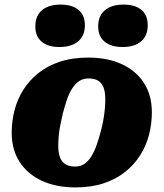

<svg xmlns="http://www.w3.org/2000/svg" viewBox="-20 -803 713 837"><path d="M419 -229Q426 -255 430.5 -280Q435 -305 437 -328Q439 -351 439 -371Q439 -400 432 -420Q425 -440 409 -450.5Q393 -461 365 -461Q342 -461 324.5 -449Q307 -437 293.5 -415.5Q280 -394 271 -366.5Q262 -339 254 -309Q248 -283 243 -258Q238 -233 236 -210Q234 -187 234 -167Q234 -139 241 -118.5Q248 -98 264.5 -87.5Q281 -77 308 -77Q331 -77 348.5 -89Q366 -101 379 -122.5Q392 -144 401.5 -171.5Q411 -199 419 -229ZM31 -225Q31 -275 43.5 -323Q56 -371 82 -412Q108 -453 147.5 -484.5Q187 -516 241 -534Q295 -552 364 -552Q448 -552 510.5 -523.5Q573 -495 607.5 -441.5Q642 -388 642 -313Q642 -263 629.5 -215Q617 -167 591 -126Q565 -85 525.5 -53.5Q486 -22 432 -4Q378 14 309 14Q226 14 163.5 -14.5Q101 -43 66 -96.5Q31 -150 31 -225ZM239 -598Q291 -598 320.5 -622.5Q350 -647 350 -693Q350 -737 322 -760Q294 -783 244 -783Q192 -783 163 -758.5Q134 -734 134 -688Q134 -644 162 -621Q190 -598 239 -598ZM514 -598Q566 -598 595 -622.5Q624 -647 624 -693Q624 -737 596.5 -760Q569 -783 519 -783Q467 -783 437.5 -758.5Q408 -734 408 -688Q408 -644 436.5 -621Q465 -598 514 -598Z"/></svg>

Font: Roboto Serif 20pt ExtraBold
Style: Italic
Weight: 800
Italic angle: -10°
Version: Version 1.007